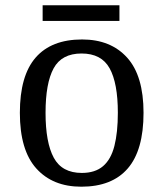

<svg xmlns="http://www.w3.org/2000/svg" viewBox="-20 -695 617 725"><path d="M287 10Q179 10 117 -59Q55 -128 55 -269Q55 -409 114.5 -477.5Q174 -546 290 -546Q398 -546 460 -477.5Q522 -409 522 -269Q522 -128 462.5 -59Q403 10 287 10ZM289 -42Q339 -42 369 -67.5Q399 -93 412 -144Q425 -195 425 -269Q425 -381 394 -437Q363 -493 288 -493Q213 -493 182.5 -437Q152 -381 152 -269Q152 -157 183 -99.5Q214 -42 289 -42ZM141 -616V-675H431V-616Z"/></svg>

Font: Noto Serif Bengali
Style: Regular
Weight: 400
Designer: Juan Bruce, Universal Thirst, Indian Type Foundry and the Monotype Design Team.
Foundry: Monotype Imaging Inc.
Version: Version 2.003